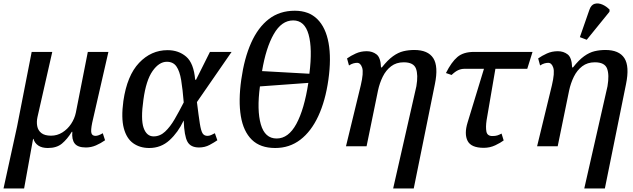

<svg xmlns="http://www.w3.org/2000/svg" viewBox="-58 -831 3598 1091"><path d="M-38 240 39 -112 122 -536H239L155 -166Q149 -139 153.5 -114.5Q158 -90 177 -75Q196 -60 232 -60Q267 -60 296.5 -78.5Q326 -97 346 -127Q366 -157 373 -191L441 -536H558L466 -134Q457 -90 461.5 -74.5Q466 -59 485 -59Q501 -59 526 -74L539 -34Q515 -17 487.5 -5Q460 7 430 7Q384 7 366.5 -15.5Q349 -38 353 -82H350Q324 -40 294 -15Q264 10 214 10Q180 10 159.5 -4Q139 -18 132 -42H130L79 240Z M790 10Q737 10 699 -17Q661 -44 645.5 -102.5Q630 -161 643 -257Q664 -402 732.5 -474Q801 -546 894 -546Q957 -546 1000 -509Q1043 -472 1051 -378H1056L1135 -536H1258L1061 -251Q1071 -170 1077.5 -129Q1084 -88 1093 -73.5Q1102 -59 1121 -59Q1131 -59 1141.5 -63.5Q1152 -68 1163 -74L1177 -34Q1160 -22 1133 -7.5Q1106 7 1073 7Q1025 7 1007 -26Q989 -59 986 -145H985Q954 -79 905.5 -34.5Q857 10 790 10ZM815 -56Q851 -56 880 -83Q909 -110 934.5 -154Q960 -198 986 -249Q980 -324 971.5 -375.5Q963 -427 944.5 -453.5Q926 -480 890 -480Q846 -480 809 -427.5Q772 -375 757 -265Q741 -153 758 -104.5Q775 -56 815 -56Z M1506 10Q1421 10 1373 -37Q1325 -84 1310.5 -171Q1296 -258 1313 -379Q1330 -500 1369 -587.5Q1408 -675 1469.5 -722.5Q1531 -770 1617 -770Q1697 -770 1745 -722.5Q1793 -675 1809 -587Q1825 -499 1808 -378Q1791 -258 1750.5 -171Q1710 -84 1648.5 -37Q1587 10 1506 10ZM1700 -412Q1718 -555 1695.5 -635Q1673 -715 1608 -715Q1542 -715 1497.5 -637Q1453 -559 1431 -427ZM1514 -44Q1581 -44 1626 -127Q1671 -210 1694 -360L1419 -340Q1401 -205 1424 -124.5Q1447 -44 1514 -44Z M2176 240 2308 -341Q2319 -406 2305.5 -441.5Q2292 -477 2236 -477Q2194 -477 2164.5 -454.5Q2135 -432 2117 -395.5Q2099 -359 2090 -317L2025 0H1908L1992 -346Q2009 -418 2000 -446Q1991 -474 1971 -474Q1962 -474 1950.5 -471Q1939 -468 1925 -459L1914 -499Q1935 -514 1963.5 -527Q1992 -540 2026 -540Q2058 -540 2081.5 -522Q2105 -504 2107 -448H2112Q2145 -490 2175 -511.5Q2205 -533 2234.5 -540Q2264 -547 2296 -547Q2374 -547 2404 -500.5Q2434 -454 2413 -352L2293 240Z M2691 9Q2619 9 2599 -30.5Q2579 -70 2599 -135L2692 -440H2581Q2563 -440 2546 -432.5Q2529 -425 2508 -405L2476 -416Q2507 -478 2541 -507Q2575 -536 2635 -536H2968L2938 -440H2757L2707 -148Q2701 -108 2706 -83Q2711 -58 2740 -58Q2757 -58 2768 -61.5Q2779 -65 2792 -72L2804 -33Q2787 -20 2756.5 -5.5Q2726 9 2691 9Z M3262 240 3394 -341Q3405 -406 3391.5 -441.5Q3378 -477 3322 -477Q3280 -477 3250.5 -454.5Q3221 -432 3203 -395.5Q3185 -359 3176 -317L3111 0H2994L3078 -346Q3095 -418 3086 -446Q3077 -474 3057 -474Q3048 -474 3036.5 -471Q3025 -468 3011 -459L3000 -499Q3021 -514 3049.5 -527Q3078 -540 3112 -540Q3144 -540 3167.5 -522Q3191 -504 3193 -448H3198Q3231 -490 3261 -511.5Q3291 -533 3320.5 -540Q3350 -547 3382 -547Q3460 -547 3490 -500.5Q3520 -454 3499 -352L3379 240ZM3276 -605 3237 -620 3291 -775Q3301 -804 3321.5 -809.5Q3342 -815 3365 -805Q3388 -795 3406 -776L3405 -764Z"/></svg>

Font: Noto Serif Medium
Style: Italic
Weight: 500
Italic angle: -12°
Designer: Monotype Design Team
Foundry: Monotype Imaging Inc.
Version: Version 2.014; ttfautohint (v1.8.4.7-5d5b)